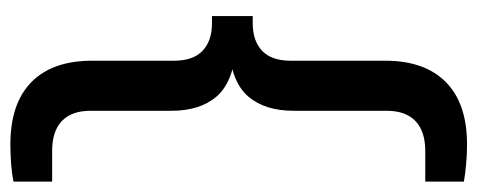

<svg xmlns="http://www.w3.org/2000/svg" viewBox="-313 -495 920 370"><g transform="rotate(-90 147.0 -310.0)"><path d="M54 130Q33.5 130 15 128.2Q-3.5 126.5 -18 124V49.5H41.5Q79 49.5 98.8 30.5Q118.5 11.5 118.5 -24.5V-204Q118.5 -259 145.5 -291Q172.5 -323 235 -328.5V-315.5Q172.5 -321.5 145.5 -353.2Q118.5 -385 118.5 -440V-595.5Q118.5 -632 98.8 -650.8Q79 -669.5 41.5 -669.5H-18V-744Q-3.5 -747 15 -748.5Q33.5 -750 54 -750Q132.5 -750 173.8 -709.5Q215 -669 215 -592.5V-434.5Q215 -398 234 -379.8Q253 -361.5 287.5 -361.5H301V-283H287.5Q253 -283 234 -264.8Q215 -246.5 215 -210V-27.5Q215 48.5 173.8 89.2Q132.5 130 54 130Z"/></g></svg>

Font: Encode Sans SC Condensed Medium
Style: Regular
Weight: 500
Width: 3
Designer: Multiple Designers
Foundry: Impallari Type
Version: Version 3.002